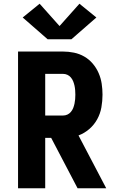

<svg xmlns="http://www.w3.org/2000/svg" viewBox="-20 -1012 640 1032"><path d="M77 0V-735H318Q348 -735 377.5 -729Q407 -723 433 -708Q459 -693 478.5 -670Q498 -647 510 -619.5Q522 -592 526.5 -562.5Q531 -533 531 -503Q531 -469 525 -435Q519 -401 502.5 -371Q486 -341 460 -318.5Q434 -296 402 -284L551 0H397L255 -271H223V0ZM223 -391H318Q331 -391 342 -396Q353 -401 361 -410.5Q369 -420 373.5 -431.5Q378 -443 380.5 -455Q383 -467 384 -479Q385 -491 385 -503Q385 -515 384 -527.5Q383 -540 380.5 -551.5Q378 -563 373.5 -574.5Q369 -586 361 -595.5Q353 -605 342 -610Q331 -615 318 -615H223ZM364 -801H236L102 -918L193 -992L300 -872L407 -992L498 -918Z"/></svg>

Font: Iosevka Custom Heavy Extended
Style: Regular
Weight: 900
Width: 7
Monospace: yes
Designer: Belleve Invis
Foundry: Belleve Invis
Version: Version 11.2.4; ttfautohint (v1.8.4)